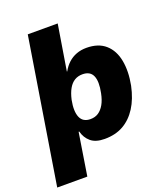

<svg xmlns="http://www.w3.org/2000/svg" viewBox="-166 -814 959 1103"><g transform="rotate(-20 314.0 -262.5)"><path d="M-8 180 134 -705H317L272 -428L274 -427Q290 -456 312 -476Q334 -496 362 -506.5Q390 -517 423 -517Q496 -517 539 -479Q582 -441 594.5 -374.5Q607 -308 591 -225Q575 -149 541.5 -96.5Q508 -44 459.5 -16.5Q411 11 345 11Q290 11 260.5 -14Q231 -39 221 -79H217L176 180ZM307 -124Q335 -124 355.5 -137.5Q376 -151 391 -177Q406 -203 414 -243Q428 -311 412.5 -346.5Q397 -382 350 -382Q323 -382 302 -369.5Q281 -357 266 -331Q251 -305 242 -265Q229 -198 245 -161Q261 -124 307 -124Z"/></g></svg>

Font: Nunito Sans 7pt SemiCondensed Black
Style: Italic
Weight: 900
Width: 4
Italic angle: -9°
Designer: Vernon Adams
Foundry: Vernon Adams
Version: Version 3.101;gftools[0.9.27]